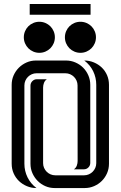

<svg xmlns="http://www.w3.org/2000/svg" viewBox="-20 -950 611 972"><path d="M39.1 -520.5Q39.1 -545.9 48.8 -568.1Q58.6 -590.3 75.4 -607.2Q92.3 -624 114.5 -633.8Q136.7 -643.6 162.1 -643.6H314Q339.4 -643.6 361.8 -633.8Q384.3 -624 400.9 -607.4Q417.5 -590.8 427.2 -568.4Q437 -545.9 437 -520.5V-125.5Q437 -111.8 427.5 -102.3Q418 -92.8 404.3 -92.8H354Q364.3 -99.6 368.7 -111.3Q373 -123 373 -134.8L372.6 -517.6Q372.6 -530.3 367.7 -541.5Q362.8 -552.7 354.5 -561Q346.2 -569.3 335 -574.2Q323.7 -579.1 311 -579.1H165Q152.3 -579.1 141.1 -574.2Q129.9 -569.3 121.6 -561Q113.3 -552.7 108.4 -541.5Q103.5 -530.3 103.5 -517.6V-121.1Q103.5 -84.5 119.4 -52.2Q135.3 -20 164.6 2Q138.7 2 116 -7.6Q93.3 -17.1 76.2 -33.4Q59.1 -49.8 49.1 -72.3Q39.1 -94.7 39.1 -121.1ZM531.7 -121.1Q531.7 -95.7 522 -73.2Q512.2 -50.8 495.6 -34.2Q479 -17.6 456.5 -7.8Q434.1 2 408.7 2H256.8Q231.4 2 209.2 -7.8Q187 -17.6 170.4 -34.4Q153.8 -51.3 144 -73.5Q134.3 -95.7 134.3 -121.1V-516.6Q134.3 -529.8 143.8 -539.3Q153.3 -548.8 166.5 -548.8H217.3Q207 -542 202.6 -530.3Q198.2 -518.6 198.2 -506.8V-124Q198.2 -111.3 203.1 -100.1Q208 -88.9 216.3 -80.6Q224.6 -72.3 235.8 -67.4Q247.1 -62.5 259.8 -62.5H405.8Q418.5 -62.5 429.7 -67.4Q440.9 -72.3 449.2 -80.6Q457.5 -88.9 462.4 -100.1Q467.3 -111.3 467.3 -124V-520.5Q467.3 -557.1 451.7 -589.4Q436 -621.6 406.7 -643.6Q432.6 -643.6 455.3 -634Q478 -624.5 495.1 -608.2Q512.2 -591.8 522 -569.3Q531.7 -546.9 531.7 -520.5ZM387.2 -839.8Q403.3 -839.8 417.7 -833.7Q432.1 -827.6 442.9 -816.9Q453.6 -806.2 459.7 -791.7Q465.8 -777.3 465.8 -761.2Q465.8 -745.1 459.7 -730.7Q453.6 -716.3 442.9 -705.6Q432.1 -694.8 417.7 -688.7Q403.3 -682.6 387.2 -682.6Q371.1 -682.6 356.7 -688.7Q342.3 -694.8 331.5 -705.6Q320.8 -716.3 314.7 -730.7Q308.6 -745.1 308.6 -761.2Q308.6 -777.3 314.7 -791.7Q320.8 -806.2 331.5 -816.9Q342.3 -827.6 356.7 -833.7Q371.1 -839.8 387.2 -839.8ZM179.2 -839.8Q195.3 -839.8 209.7 -833.7Q224.1 -827.6 234.9 -816.9Q245.6 -806.2 251.7 -791.7Q257.8 -777.3 257.8 -761.2Q257.8 -745.1 251.7 -730.7Q245.6 -716.3 234.9 -705.6Q224.1 -694.8 209.7 -688.7Q195.3 -682.6 179.2 -682.6Q163.1 -682.6 148.7 -688.7Q134.3 -694.8 123.5 -705.6Q112.8 -716.3 106.7 -730.7Q100.6 -745.1 100.6 -761.2Q100.6 -777.3 106.7 -791.7Q112.8 -806.2 123.5 -816.9Q134.3 -827.6 148.7 -833.7Q163.1 -839.8 179.2 -839.8ZM130.4 -929.7H438.5V-875.5H130.4Z"/></svg>

Font: Isar CAT
Style: Regular
Weight: 400
Designer: Digitized by Peter Wiegel
Foundry: CAT-Fonts, Peter Wiegel
Version: Version 1.000; ttfautohint (v1.3)